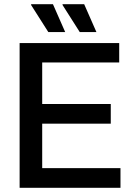

<svg xmlns="http://www.w3.org/2000/svg" viewBox="-20 -890 636 910"><path d="M73 0V-686H545V-594H180V-397H505V-304H180V-93H551V0ZM358 -738 276 -867 277 -870H379L437 -738ZM209 -738 127 -867 128 -870H231L289 -738Z"/></svg>

Font: Archivo SemiCondensed Medium
Style: Regular
Weight: 500
Width: 4
Designer: Hector Gatti
Foundry: Omnibus-Type
Version: Version 2.001